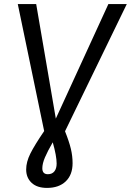

<svg xmlns="http://www.w3.org/2000/svg" viewBox="-20 -708 640 939"><path d="M298 -66Q318 -16 326.5 19.5Q335 55 335 90Q335 147 301.5 179Q268 211 210 211Q161 211 134.5 186Q108 161 108 121Q108 84 128.5 43Q149 2 196 -67L67 -688H157L253 -128L510 -688H600ZM238 -12Q213 31 200 61.5Q187 92 187 115Q187 144 214 144Q235 144 246 130Q257 116 257 92Q257 55 238 -12Z"/></svg>

Font: FiraGO Book
Style: Italic
Weight: 350
Italic angle: -8°
Designer: bBox Type GmbH
Foundry: bBox Type GmbH
Version: Version 1.001